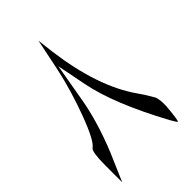

<svg xmlns="http://www.w3.org/2000/svg" viewBox="-189 -659 718 718"><g transform="rotate(-45 169.5 -300.0)"><path d="M172 -531Q200 -319 286 -197Q298 -180 302 -173.5Q306 -167 310.5 -159.5Q315 -152 316.5 -149.5Q318 -147 321 -142Q324 -137 325 -133Q326 -129 327 -124Q329 -113 329 -104V-88Q323 -16 318 -15Q316 -15 301 -41Q197 -233 172 -361L149 -478L126 -346Q109 -235 58 -111L11 -2V-91Q11 -162 23 -171Q46 -186 82 -282.5Q118 -379 138 -472L164 -598Z"/></g></svg>

Font: AMoshref-Naskh
Style: Naskh
Weight: 500
Version: Version 0.001